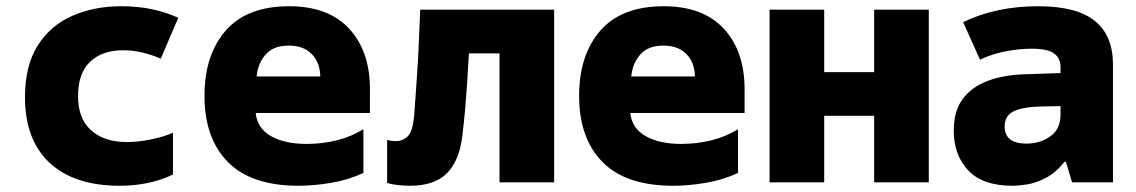

<svg xmlns="http://www.w3.org/2000/svg" viewBox="-20 -584 3640 615"><path d="M363 11Q218 11 139 -62.5Q60 -136 60 -272Q60 -374 101 -438.5Q142 -503 212 -533.5Q282 -564 368 -564Q424 -564 469 -554Q514 -544 551 -527L495 -396Q468 -408 437 -415.5Q406 -423 374 -423Q308 -423 269 -386.5Q230 -350 230 -276Q230 -204 272 -166.5Q314 -129 387 -129Q422 -129 464 -137.5Q506 -146 534 -159V-25Q459 11 363 11Z M936 11Q785 11 710 -65Q635 -141 635 -277Q635 -408 703 -486Q771 -564 906 -564Q1032 -564 1098.5 -492Q1165 -420 1165 -298V-222H799Q804 -173 848 -148Q892 -123 962 -123Q1012 -123 1058.5 -134.5Q1105 -146 1144 -170V-30Q1094 -7 1039 2Q984 11 936 11ZM802 -339H1006Q1005 -384 978.5 -411Q952 -438 905 -438Q856 -438 831 -409.5Q806 -381 802 -339Z M1293 11Q1277 11 1256.5 9Q1236 7 1220 2V-136Q1233 -132 1248 -132Q1271 -132 1287 -148.5Q1303 -165 1307 -219Q1310 -257 1312 -288Q1314 -319 1316.5 -354.5Q1319 -390 1321 -437Q1323 -484 1326 -553H1755V0H1580V-413H1482Q1479 -357 1476 -313Q1473 -269 1469.5 -230Q1466 -191 1461 -149Q1451 -68 1411 -28.5Q1371 11 1293 11Z M2136 11Q1985 11 1910 -65Q1835 -141 1835 -277Q1835 -408 1903 -486Q1971 -564 2106 -564Q2232 -564 2298.5 -492Q2365 -420 2365 -298V-222H1999Q2004 -173 2048 -148Q2092 -123 2162 -123Q2212 -123 2258.5 -134.5Q2305 -146 2344 -170V-30Q2294 -7 2239 2Q2184 11 2136 11ZM2002 -339H2206Q2205 -384 2178.5 -411Q2152 -438 2105 -438Q2056 -438 2031 -409.5Q2006 -381 2002 -339Z M2445 0V-553H2620V-353H2780V-553H2955V0H2780V-213H2620V0Z M3224 11Q3127 11 3081 -38.5Q3035 -88 3035 -165Q3035 -229 3064 -267.5Q3093 -306 3144 -325Q3195 -344 3261 -346L3377 -350V-369Q3377 -398 3356 -413Q3335 -428 3286 -428Q3246 -428 3203 -420Q3160 -412 3119 -393L3065 -513Q3170 -564 3305 -564Q3429 -564 3487 -517Q3545 -470 3545 -377V0H3414L3394 -66H3390Q3362 -31 3330.5 -14.5Q3299 2 3271 6.5Q3243 11 3224 11ZM3268 -124Q3311 -124 3344 -147Q3377 -170 3377 -217V-244L3319 -243Q3258 -242 3228 -228Q3198 -214 3198 -179Q3198 -124 3268 -124Z"/></svg>

Font: Noto Sans Mono Black
Style: Regular
Weight: 900
Designer: Monotype Design Team
Foundry: Monotype Imaging Inc.
Version: Version 2.014